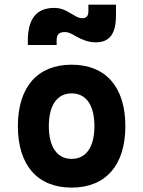

<svg xmlns="http://www.w3.org/2000/svg" viewBox="-20 -810 626 839"><path d="M293 9.8C441.9 9.8 527.8 -87.9 527.8 -258.8C527.8 -429.7 441.9 -527.3 293 -527.3C144 -527.3 58.1 -429.7 58.1 -258.8C58.1 -87.9 144 9.8 293 9.8ZM101.6 -613.3H227.5V-633.8C227.5 -661.1 239.7 -669.9 263.7 -669.9C281.7 -669.9 294.4 -661.1 315.4 -649.4C340.3 -636.2 365.7 -625 398.9 -625C460 -625 486.8 -664.1 486.8 -742.2V-789.6H366.2V-759.8C366.2 -740.2 357.4 -730.5 339.8 -730.5C321.8 -730.5 312.5 -738.3 293 -749.5C264.2 -766.6 246.1 -775.4 216.3 -775.4C140.1 -775.4 101.6 -728 101.6 -632.8ZM293 -115.7C230 -115.7 193.4 -167.5 193.4 -258.8C193.4 -350.6 230 -401.9 293 -401.9C356.4 -401.9 392.6 -350.6 392.6 -258.8C392.6 -167.5 356.4 -115.7 293 -115.7Z"/></svg>

Font: CaskaydiaCove Nerd Font
Style: Bold
Weight: 700
Designer: Aaron Bell
Foundry: Saja Typeworks
Version: Version 2111.1;Nerd Fonts 2.3.0